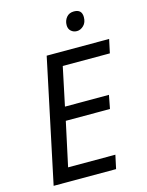

<svg xmlns="http://www.w3.org/2000/svg" viewBox="-133 -995 821 1075"><g transform="rotate(-15 277.0 -457.0)"><path d="M41 0 192 -714H554L537 -635H264L217 -412H472L457 -334H201L146 -79H420L403 0ZM392 -803Q372 -803 358 -815.5Q344 -828 344 -850Q344 -876 359.5 -895Q375 -914 403 -914Q449 -914 449 -869Q449 -838 431 -820.5Q413 -803 392 -803Z"/></g></svg>

Font: Noto Sans
Style: Italic
Weight: 400
Italic angle: -12°
Designer: Monotype Design Team
Foundry: Monotype Imaging Inc.
Version: Version 2.013; ttfautohint (v1.8.4.7-5d5b)